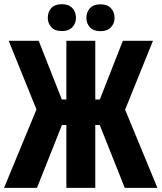

<svg xmlns="http://www.w3.org/2000/svg" viewBox="-43 -908 781 928"><path d="M277.8 -427.2H255.9L144 -710.9H-1L133.3 -378.9L-23.4 0H135.7L272 -342.8L144.5 -406.7L133.3 -378.9L163.6 -303.7H277.8V0H417.5V-303.7H439L560.1 0H717.8L549.8 -406.7L423.3 -342.8L439 -303.7H531.7L696.3 -710.9H550.8L439.5 -427.2H277.8V-303.7H417.5V-710.9H277.8ZM188 -821.8Q188 -795.4 205.1 -776.6Q222.2 -757.8 256.3 -757.8Q289.1 -757.8 306.6 -776.6Q324.2 -795.4 324.2 -821.8Q324.2 -850.6 306.6 -869.1Q289.1 -887.7 255.9 -887.7Q222.2 -887.7 205.1 -869.1Q188 -850.6 188 -821.8ZM374.5 -820.8Q374.5 -794.9 391.8 -776.1Q409.2 -757.3 442.4 -757.3Q475.6 -757.3 493.2 -776.1Q510.7 -794.9 510.7 -820.8Q510.7 -849.6 493.2 -868.4Q475.6 -887.2 442.4 -887.2Q409.2 -887.2 391.8 -868.4Q374.5 -849.6 374.5 -820.8Z"/></svg>

Font: Roboto Flex Super Cond Bold
Style: Regular
Weight: 700
Width: 3
Designer: Berlow after Robertson
Foundry: Google
Version: Version 3.000